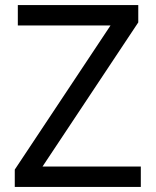

<svg xmlns="http://www.w3.org/2000/svg" viewBox="-20 -734 612 754"><path d="M533 0H38V-68L414 -634H50V-714H523V-646L147 -80H533Z"/></svg>

Font: Noto Sans Lao Looped
Style: Regular
Weight: 400
Designer: Mark Frömberg, Ben Mitchell
Foundry: The Fontpad Ltd
Version: Version 1.001